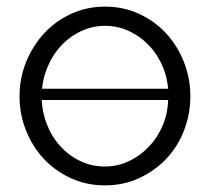

<svg xmlns="http://www.w3.org/2000/svg" viewBox="-20 -550 633 580"><path d="M297 10Q241 10 193.5 -12Q146 -34 112 -70.5Q78 -107 58.5 -156Q39 -205 39 -259Q39 -314 59 -363Q79 -412 113 -449Q147 -486 194.5 -508Q242 -530 297 -530Q353 -530 400.5 -508Q448 -486 482 -449Q516 -412 535.5 -363Q555 -314 555 -259Q555 -205 536 -156Q517 -107 482.5 -70.5Q448 -34 400.5 -12Q353 10 297 10ZM474 -177Q487 -211 488 -248H106Q108 -210 121 -176Q136 -137 162 -108.5Q188 -80 222.5 -63.5Q257 -47 297 -47Q336 -47 371 -64Q406 -81 432.5 -110Q459 -139 474 -177ZM121 -341Q110 -313 107 -282H488Q485 -314 474 -343Q459 -381 432.5 -410Q406 -439 371 -455.5Q336 -472 297 -472Q258 -472 223 -455Q188 -438 162 -409Q136 -380 121 -341Z"/></svg>

Font: Rising Sun Light
Style: Regular
Weight: 300
Designer: Matt McInerney, Pablo Impallari, Rodrigo Fuenzalida (Raleway font), Stephen Hutchings (Greek), Cristiano Sobral (main ch
Foundry: The Rising Sun Project Authors
Version: Version 4.327; ttfautohint (v1.8.4.7-5d5b-dirty)